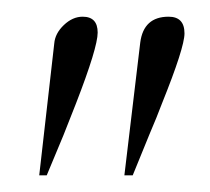

<svg xmlns="http://www.w3.org/2000/svg" viewBox="-20 -487 252 230"><path d="M129 -277 148 -436Q152 -467 182 -467Q201 -467 201 -447Q201 -430 174 -363Q168 -347 159 -326L139 -277ZM27 -277 45 -435Q46 -447 56.5 -457Q67 -467 79 -467Q97 -467 97 -448Q97 -430 71 -363L56 -325Q47 -303 36 -277Z"/></svg>

Font: Lovers Quarrel
Style: Regular
Weight: 400
Designer: Robert E. Leuschke
Foundry: Robert E. Leuschke
Version: Version 1.010; ttfautohint (v1.8.3)